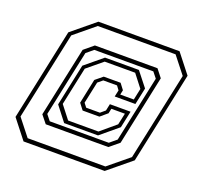

<svg xmlns="http://www.w3.org/2000/svg" viewBox="-126 -856 1060 1012"><g transform="rotate(20 404.5 -350.0)"><path d="M104.5 14 20.5 -93 129.5 -607 259.5 -714H714.5L798.5 -607L689.5 -93L559.5 14ZM119 -9.5H555L670 -104L775 -597L700.5 -691.5H264L149.5 -597L44.5 -104ZM183.5 -111 148.5 -154.5 232 -546 285 -590H636L670.5 -546L587.5 -154.5L534.5 -111ZM198 -133H529L567.5 -165L646.5 -535L621 -567H290L251.5 -535L172.5 -165ZM272.5 -150 209 -232 259 -467 357 -548H547L611 -467L591 -373H475L483 -410L466.5 -432H389.5L363 -410L337 -288L354 -266H431L457 -288L465 -326H581L561 -232L462.5 -150ZM287.5 -170H457.5L542.5 -241.5L556.5 -306H480.5L475 -279L435.5 -245.5H341.5L315 -280L344 -418L385 -451.5H479.5L504.5 -418.5L499 -392.5H575L588.5 -456.5L533.5 -527.5H362.5L276.5 -456.5L231 -242.5Z"/></g></svg>

Font: Tourney Condensed ExtraLight
Style: Italic
Weight: 200
Width: 3
Italic angle: -12°
Designer: Tyler Finck
Foundry: Etcetera Type Co
Version: Version 1.010; ttfautohint (v1.8.3)